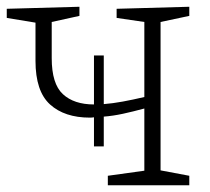

<svg xmlns="http://www.w3.org/2000/svg" viewBox="-21 -548 621 568"><path d="M257 -115V-201Q251 -200 245 -200Q170 -200 127 -239Q84 -278 84 -368V-481L-1 -495V-522L214 -528V-501L132 -483V-376Q132 -300 165 -269.5Q198 -239 257 -239V-384H286V-240Q312 -242 342 -247.5Q372 -253 406 -261V-483L324 -495V-522L539 -528V-501L454 -483V-44L539 -28V0H298V-28L406 -43V-227Q373 -218 343 -211.5Q313 -205 286 -203V-115Z"/></svg>

Font: Bitter Light
Style: Regular
Weight: 300
Designer: Sol Matas, and Bitter project Authors
Foundry: Sol Matas
Version: Version 2.001